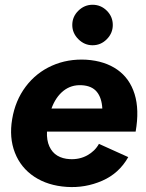

<svg xmlns="http://www.w3.org/2000/svg" viewBox="-20 -757 601 790"><path d="M30.1 -267Q42.8 -343.4 85.7 -400.5Q128.6 -457.6 193.5 -486.6Q258.4 -515.6 335.4 -511.3Q411.4 -506.2 462.6 -470.4Q513.7 -434.6 533.8 -370Q553.9 -305.4 538.1 -215.6H173.3Q171.6 -179.9 183.1 -154.7Q194.6 -129.4 216.1 -116.5Q237.6 -103.7 267.2 -102.2Q306.8 -100.1 338.9 -117.7Q370.9 -135.4 387.1 -165.1L507.7 -110.6Q469.9 -43.4 400.3 -13.2Q330.7 17.1 254.6 12Q176.8 6.9 121.1 -29.9Q65.4 -66.8 41.3 -128.8Q17.1 -190.7 30.1 -267ZM315.6 -406.4Q272.9 -408.6 240.9 -383.2Q209 -357.7 191.7 -310.3H401Q398.7 -354.7 378.1 -379.5Q357.5 -404.3 315.6 -406.4ZM277.4 -654.1Q277.4 -688.4 302.4 -712.9Q327.4 -737.4 360.8 -737.4Q395.1 -737.4 419.6 -712.9Q444.1 -688.4 444.1 -654.1Q444.1 -620.8 419.6 -595.8Q395.1 -570.8 360.8 -570.8Q327.4 -570.8 302.4 -595.8Q277.4 -620.8 277.4 -654.1Z"/></svg>

Font: Oak Sans Light Italic
Style: Regular
Weight: 400
Italic angle: -9.5°
Foundry: Erik Kennedy, Walven
Version: Version 1.000;Glyphs 3.1.2 (3151)